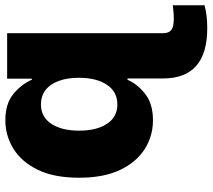

<svg xmlns="http://www.w3.org/2000/svg" viewBox="-59 -534 807 729"><g transform="rotate(-90 344.5 -169.5)"><path d="M601.6 213.9Q411.1 213.9 411.1 45.9V-88.9H406.2Q389.6 -50.8 352.1 -21.5Q314.5 7.8 252.4 7.8Q192.4 7.8 142.8 -23.7Q93.3 -55.2 63.7 -117.4Q34.2 -179.7 34.2 -272.5Q34.2 -368.7 64.9 -430.7Q95.7 -492.7 145.3 -522.7Q194.8 -552.7 252 -552.7Q316.4 -552.7 353.5 -521.2Q390.6 -489.7 406.2 -452.1H410.2V-545.9H583V45.9Q583 68.4 595.2 77.6Q607.4 86.9 638.7 86.9Q650.9 86.9 663.3 85.7Q675.8 84.5 689 83V203.6Q650.9 213.9 601.6 213.9ZM312.5 -127.4Q360.4 -127.4 387 -167Q413.6 -206.5 413.6 -272.5Q413.6 -339.4 387.2 -378.4Q360.8 -417.5 312.5 -417.5Q264.6 -417.5 238.8 -377.9Q212.9 -338.4 212.9 -272.5Q212.9 -206.5 238.8 -167Q264.6 -127.4 312.5 -127.4Z"/></g></svg>

Font: Inter Extra Bold
Style: Regular
Weight: 800
Designer: Rasmus Andersson
Foundry: rsms
Version: Version 4.000;git-3c8e0fc